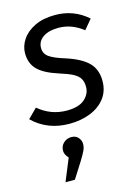

<svg xmlns="http://www.w3.org/2000/svg" viewBox="-124 -608 708 970"><g transform="rotate(-15 230.0 -123.0)"><path d="M432 -474 390 -424Q331 -471 261 -471Q211 -471 181 -450.5Q151 -430 151 -395Q151 -365 175.5 -347.5Q200 -330 259 -312Q336 -287 372 -251Q408 -215 408 -155Q408 -101 378.5 -63.5Q349 -26 300 -7Q251 12 192 12Q77 12 0 -63L48 -111Q113 -56 196 -56Q259 -56 289.5 -83Q320 -110 320 -147Q320 -174 309.5 -191Q299 -208 275.5 -220.5Q252 -233 207 -247Q131 -271 98.5 -304Q66 -337 66 -390Q66 -427 88.5 -461Q111 -495 155 -516.5Q199 -538 262 -538Q360 -538 432 -474ZM231 128Q231 144 224 160Q217 176 196 210L144 292H95L143 175Q124 156 124 135Q124 111 141 95Q158 79 182 79Q205 79 218 94Q231 109 231 128Z"/></g></svg>

Font: FiraGO Book
Style: Italic
Weight: 350
Italic angle: -8°
Designer: bBox Type GmbH
Foundry: bBox Type GmbH
Version: Version 1.001